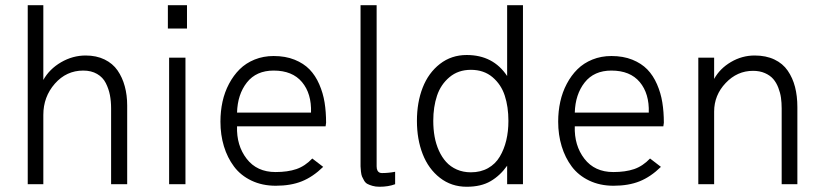

<svg xmlns="http://www.w3.org/2000/svg" viewBox="-20 -710 3169 740"><path d="M86.9 0V-689.9H147V-401.9Q170.4 -443.8 215.3 -470Q260.3 -496.1 310.1 -496.1Q351.6 -496.1 383.1 -480.7Q414.6 -465.3 433.1 -438.5Q451.7 -411.6 460.9 -377.4Q470.2 -343.3 470.2 -303.2V0H408.2V-292Q408.2 -319.8 403.6 -343.8Q398.9 -367.7 387.7 -389.9Q376.5 -412.1 354.2 -425Q332 -438 300.8 -438Q235.8 -438 191.4 -387.5Q147 -336.9 147 -267.1V0Z M627 -600.1V-689.9H700.7V-600.1ZM631.8 0V-487.8H694.8V0Z M1043 5.9Q990.7 5.9 949.2 -13.9Q907.7 -33.7 882.1 -67.9Q856.4 -102.1 843 -146.2Q829.6 -190.4 829.6 -241.2Q829.6 -281.2 837.6 -318.1Q845.7 -355 862.8 -387.2Q879.9 -419.4 903.8 -443.1Q927.7 -466.8 961.4 -480.5Q995.1 -494.1 1034.7 -494.1Q1080.1 -494.1 1115.2 -480Q1150.4 -465.8 1173.1 -442.4Q1195.8 -418.9 1210.4 -385.3Q1225.1 -351.6 1231 -315.2Q1236.8 -278.8 1236.8 -236.8L1234.9 -223.1H893.6Q891.1 -149.4 930.7 -98.1Q970.2 -46.9 1042 -46.9Q1088.9 -46.9 1122.3 -58.3Q1155.8 -69.8 1183.6 -99.1L1225.6 -66.9Q1186 -28.3 1143.3 -11.2Q1100.6 5.9 1043 5.9ZM893.6 -275.9H1178.7Q1181.2 -349.1 1144 -393.6Q1106.9 -438 1034.7 -438Q967.8 -438 931.6 -392.1Q895.5 -346.2 893.6 -275.9Z M1442.9 9.8Q1427.2 9.8 1415.5 6.3Q1403.8 2.9 1396 -1.2Q1388.2 -5.4 1383.1 -14.4Q1377.9 -23.4 1375.2 -29.8Q1372.6 -36.1 1371.1 -49.3Q1369.6 -62.5 1369.6 -68.8Q1369.6 -75.2 1369.6 -90.3Q1369.6 -96.2 1369.6 -99.1V-689.9H1431.6V-68.8Q1431.6 -48.3 1445.3 -43.9Q1448.2 -43 1451.7 -43Q1477.1 -43 1502.9 -47.9V0Q1476.6 9.8 1442.9 9.8Z M1934.6 -689.9H1995.6V0H1934.6V-71.3Q1907.7 -33.2 1870.8 -11.7Q1834 9.8 1778.8 9.8Q1719.7 9.8 1675.5 -24.7Q1631.3 -59.1 1609.1 -116.2Q1586.9 -173.3 1586.9 -244.1Q1586.9 -315.4 1609.1 -372.3Q1631.3 -429.2 1675.5 -463.6Q1719.7 -498 1778.8 -498Q1880.9 -498 1934.6 -417ZM1794.9 -45.9Q1832.5 -45.9 1861.1 -62Q1889.6 -78.1 1906.2 -106.2Q1922.9 -134.3 1931.2 -168.9Q1939.5 -203.6 1939.5 -244.1Q1939.5 -298.3 1925.5 -341.3Q1911.6 -384.3 1878.2 -412.6Q1844.7 -440.9 1794.9 -440.9Q1746.1 -440.9 1712.4 -412.6Q1678.7 -384.3 1664.3 -341.1Q1649.9 -297.9 1649.9 -244.1Q1649.9 -212.4 1655 -183.6Q1660.2 -154.8 1671.6 -129.4Q1683.1 -104 1699.7 -85.7Q1716.3 -67.4 1740.7 -56.6Q1765.1 -45.9 1794.9 -45.9Z M2344.7 5.9Q2292.5 5.9 2251 -13.9Q2209.5 -33.7 2183.8 -67.9Q2158.2 -102.1 2144.8 -146.2Q2131.3 -190.4 2131.3 -241.2Q2131.3 -281.2 2139.4 -318.1Q2147.5 -355 2164.6 -387.2Q2181.6 -419.4 2205.6 -443.1Q2229.5 -466.8 2263.2 -480.5Q2296.9 -494.1 2336.4 -494.1Q2381.8 -494.1 2417 -480Q2452.1 -465.8 2474.9 -442.4Q2497.6 -418.9 2512.2 -385.3Q2526.9 -351.6 2532.7 -315.2Q2538.6 -278.8 2538.6 -236.8L2536.6 -223.1H2195.3Q2192.9 -149.4 2232.4 -98.1Q2272 -46.9 2343.8 -46.9Q2390.6 -46.9 2424.1 -58.3Q2457.5 -69.8 2485.4 -99.1L2527.3 -66.9Q2487.8 -28.3 2445.1 -11.2Q2402.3 5.9 2344.7 5.9ZM2195.3 -275.9H2480.5Q2482.9 -349.1 2445.8 -393.6Q2408.7 -438 2336.4 -438Q2269.5 -438 2233.4 -392.1Q2197.3 -346.2 2195.3 -275.9Z M2671.4 0V-487.8H2732.4V-405.8Q2754.4 -445.8 2797.1 -470.9Q2839.8 -496.1 2888.7 -496.1Q2932.1 -496.1 2964.6 -480.7Q2997.1 -465.3 3016.1 -437.5Q3035.2 -409.7 3044.2 -374.8Q3053.2 -339.8 3053.2 -296.9V0H2992.7V-292Q2992.7 -314 2990 -333.3Q2987.3 -352.5 2979.7 -372.1Q2972.2 -391.6 2960.2 -405.5Q2948.2 -419.4 2928.2 -428.2Q2908.2 -437 2882.3 -437Q2821.3 -437 2776.9 -390.1Q2732.4 -343.3 2732.4 -279.8V0Z"/></svg>

Font: HK Grotesk Light
Style: Regular
Weight: 300
Designer: Alfredo Marco Pradil and Stefan Peev
Foundry: Hanken Design Co.
Version: Version 1.045;PS 001.045;hotconv 1.0.88;makeotf.lib2.5.64775